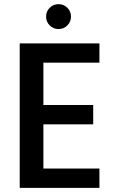

<svg xmlns="http://www.w3.org/2000/svg" viewBox="-20 -905 564 925"><path d="M189 -603V-399H429V-306H189V-93H459V0H75V-696H459V-603ZM262 -765Q237 -765 219.5 -782.5Q202 -800 202 -825Q202 -850 219.5 -867.5Q237 -885 262 -885Q287 -885 304.5 -867.5Q322 -850 322 -825Q322 -800 304.5 -782.5Q287 -765 262 -765Z"/></svg>

Font: A Bank Premium Med
Style: Regular
Weight: 500
Designer: Ninad Kale (Devanagari), Jonny Pinhorn (Latin), Htun Naung (Myanmar)
Foundry: Indian Type Foundry
Version: 4.004